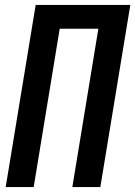

<svg xmlns="http://www.w3.org/2000/svg" viewBox="-20 -755 546 775"><path d="M3 0 124 -735H506L385 0H272L377 -639H221L116 0Z"/></svg>

Font: Iosevka Curly
Style: Bold Italic
Weight: 700
Italic angle: -9°
Monospace: yes
Designer: Belleve Invis
Foundry: Belleve Invis
Version: Version 22.1.2; ttfautohint (v1.8.4)